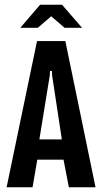

<svg xmlns="http://www.w3.org/2000/svg" viewBox="-20 -794 434 814"><path d="M8 0 137 -620H257L385 0H272L246 -134L264 -117H126L141 -134L118 0ZM145 -191 135 -203H258L244 -191L201 -474L200 -493H192L191 -474ZM66 -676 150 -774H243L328 -676H254L197 -725L140 -676Z"/></svg>

Font: Smooch Sans
Style: Bold
Weight: 700
Designer: Robert E. Leuschke
Foundry: Robert E. Leuschke
Version: Version 1.010